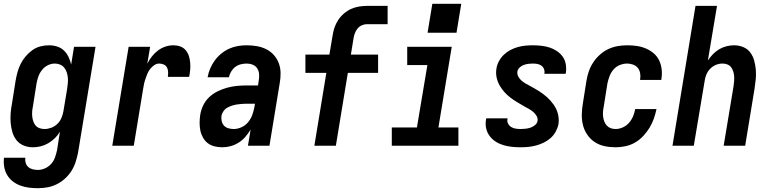

<svg xmlns="http://www.w3.org/2000/svg" viewBox="-31 -766 4051 1009"><path d="M168 223Q144 223 120.5 220Q97 217 75.5 209Q54 201 36 187Q18 173 6.5 153.5Q-5 134 -9 110.5Q-13 87 -10 63H102Q100 77 104 90Q108 103 117.5 111.5Q127 120 140.5 123.5Q154 127 168 127Q187 127 206 118.5Q225 110 238.5 94.5Q252 79 258.5 60Q265 41 269 22L284 -74Q273 -55 257 -39.5Q241 -24 222 -13Q203 -2 182.5 3Q162 8 141 8Q116 8 93 -1.5Q70 -11 55.5 -29.5Q41 -48 34 -72Q27 -96 25 -120.5Q23 -145 25 -171Q27 -197 32 -222L51 -342Q55 -365 61 -387Q67 -409 77.5 -430Q88 -451 103.5 -469.5Q119 -488 138.5 -502Q158 -516 180.5 -522Q203 -528 226 -528Q248 -528 269 -521.5Q290 -515 305 -500.5Q320 -486 329 -467Q338 -448 343 -427L358 -520H471L379 37Q374 62 366 86.5Q358 111 344 133Q330 155 310 173Q290 191 266.5 202.5Q243 214 218 218.5Q193 223 168 223ZM203 -88Q220 -88 238 -94.5Q256 -101 270 -114.5Q284 -128 291.5 -145.5Q299 -163 302 -180L322 -300Q324 -315 325.5 -330Q327 -345 325.5 -359Q324 -373 319.5 -386.5Q315 -400 306.5 -410.5Q298 -421 285 -426.5Q272 -432 257 -432Q238 -432 220 -423Q202 -414 189.5 -398Q177 -382 170.5 -363.5Q164 -345 161 -327L142 -207Q139 -193 138 -179.5Q137 -166 138.5 -153Q140 -140 144 -128Q148 -116 156 -106.5Q164 -97 176.5 -92.5Q189 -88 203 -88Z M559 0 645 -520H758L743 -431Q753 -451 767 -469Q781 -487 799 -500.5Q817 -514 838 -521Q859 -528 880 -528Q899 -528 916 -522Q933 -516 944.5 -502.5Q956 -489 961.5 -472Q967 -455 968.5 -436.5Q970 -418 968.5 -399.5Q967 -381 963 -362H851Q853 -375 852.5 -388Q852 -401 846.5 -411.5Q841 -422 829.5 -427Q818 -432 805 -432Q792 -432 779.5 -423.5Q767 -415 758 -403.5Q749 -392 743.5 -378.5Q738 -365 733.5 -352Q729 -339 726 -325.5Q723 -312 721 -298L672 0Z M1137 8Q1116 8 1096 3Q1076 -2 1061 -13.5Q1046 -25 1036 -42.5Q1026 -60 1022 -79.5Q1018 -99 1018 -119.5Q1018 -140 1021 -161Q1025 -187 1036.5 -211.5Q1048 -236 1068 -255Q1088 -274 1112.5 -286Q1137 -298 1162.5 -305Q1188 -312 1214 -314.5Q1240 -317 1265 -317H1325L1329 -345Q1332 -361 1330.5 -377.5Q1329 -394 1320.5 -407Q1312 -420 1297 -426Q1282 -432 1265 -432Q1250 -432 1234 -428Q1218 -424 1205 -414Q1192 -404 1183.5 -389.5Q1175 -375 1172 -360H1060Q1064 -383 1073.5 -405.5Q1083 -428 1097.5 -448Q1112 -468 1131.5 -484Q1151 -500 1173 -510Q1195 -520 1218.5 -524Q1242 -528 1265 -528Q1292 -528 1318.5 -523.5Q1345 -519 1368 -507.5Q1391 -496 1408 -477Q1425 -458 1434 -434Q1443 -410 1443.5 -383Q1444 -356 1439 -329L1385 0H1272L1286 -85Q1274 -65 1258.5 -47Q1243 -29 1223 -16.5Q1203 -4 1181 2Q1159 8 1137 8ZM1197 -88Q1218 -88 1238.5 -97.5Q1259 -107 1273 -124Q1287 -141 1294.5 -161.5Q1302 -182 1306 -203L1309 -221H1265Q1253 -221 1240 -220Q1227 -219 1214 -217Q1201 -215 1188.5 -211Q1176 -207 1164 -200.5Q1152 -194 1144 -182.5Q1136 -171 1133 -159Q1131 -144 1134 -130Q1137 -116 1146 -106Q1155 -96 1169 -92Q1183 -88 1197 -88Z M1621 0 1684 -383H1574V-479H1700L1717 -580Q1720 -601 1727 -621.5Q1734 -642 1746.5 -661Q1759 -680 1776.5 -695Q1794 -710 1814 -719Q1834 -728 1855.5 -731.5Q1877 -735 1897 -735H2006V-639H1897Q1884 -639 1870.5 -633Q1857 -627 1848 -616Q1839 -605 1834 -591.5Q1829 -578 1827 -565L1813 -479H1956V-383H1797L1734 0Z M2028 0V-96H2160L2215 -424H2109V-520H2343L2273 -96H2378V0ZM2368 -594H2216L2241 -746H2393Z M2705 8Q2682 8 2658.5 5.5Q2635 3 2613.5 -3.5Q2592 -10 2573.5 -22Q2555 -34 2542 -51.5Q2529 -69 2524 -91Q2519 -113 2523 -137Q2523 -139 2523.5 -140.5Q2524 -142 2525 -144H2636Q2636 -143 2636 -142.5Q2636 -142 2636 -141Q2633 -128 2639 -116.5Q2645 -105 2655.5 -98.5Q2666 -92 2679 -90Q2692 -88 2705 -88Q2718 -88 2731 -89.5Q2744 -91 2756.5 -95Q2769 -99 2780.5 -108.5Q2792 -118 2794 -131Q2796 -145 2788.5 -157.5Q2781 -170 2770.5 -178.5Q2760 -187 2748 -194Q2736 -201 2724 -207Q2705 -218 2686 -229.5Q2667 -241 2650 -254Q2633 -267 2618.5 -283.5Q2604 -300 2593.5 -319Q2583 -338 2578.5 -360.5Q2574 -383 2578 -406Q2581 -426 2591 -444.5Q2601 -463 2616.5 -478Q2632 -493 2651 -503Q2670 -513 2689.5 -518.5Q2709 -524 2729 -526Q2749 -528 2768 -528Q2791 -528 2813.5 -525.5Q2836 -523 2856.5 -516.5Q2877 -510 2895 -498Q2913 -486 2925.5 -469Q2938 -452 2942 -430Q2946 -408 2943 -385Q2942 -383 2942 -381.5Q2942 -380 2941 -378H2830Q2830 -379 2830 -379.5Q2830 -380 2830 -381Q2832 -393 2827.5 -404Q2823 -415 2813.5 -421.5Q2804 -428 2792.5 -430Q2781 -432 2768 -432Q2757 -432 2745 -430.5Q2733 -429 2721 -424.5Q2709 -420 2699.5 -411Q2690 -402 2688 -390Q2686 -376 2692.5 -364Q2699 -352 2709 -343Q2719 -334 2730.5 -327.5Q2742 -321 2754 -314.5Q2766 -308 2777.5 -301.5Q2789 -295 2800 -288Q2811 -281 2822 -273Q2833 -265 2842.5 -256.5Q2852 -248 2861 -238Q2870 -228 2877.5 -217.5Q2885 -207 2891 -195Q2897 -183 2900.5 -169.5Q2904 -156 2905 -142Q2906 -128 2904 -114Q2900 -94 2889.5 -74.5Q2879 -55 2862.5 -40.5Q2846 -26 2826.5 -16.5Q2807 -7 2786.5 -1.5Q2766 4 2745.5 6Q2725 8 2705 8Z M3204 8Q3174 8 3146 2Q3118 -4 3095 -19Q3072 -34 3056 -57Q3040 -80 3033 -107Q3026 -134 3026.5 -163.5Q3027 -193 3032 -222L3051 -342Q3055 -367 3063.5 -391.5Q3072 -416 3086.5 -438Q3101 -460 3121.5 -478.5Q3142 -497 3165.5 -508Q3189 -519 3214.5 -523.5Q3240 -528 3265 -528Q3290 -528 3315 -524.5Q3340 -521 3362.5 -511.5Q3385 -502 3403.5 -486.5Q3422 -471 3432.5 -449.5Q3443 -428 3446 -403Q3449 -378 3445 -352Q3445 -350 3444.5 -348.5Q3444 -347 3444 -346H3332Q3333 -347 3333 -347.5Q3333 -348 3333 -349Q3336 -365 3333 -381.5Q3330 -398 3320.5 -409.5Q3311 -421 3296 -426.5Q3281 -432 3265 -432Q3245 -432 3225.5 -424Q3206 -416 3192.5 -400Q3179 -384 3172 -365Q3165 -346 3161 -327L3142 -207Q3139 -193 3138 -179.5Q3137 -166 3138.5 -153Q3140 -140 3144.5 -128Q3149 -116 3157.5 -106.5Q3166 -97 3178 -92.5Q3190 -88 3204 -88Q3223 -88 3242 -96.5Q3261 -105 3274.5 -120.5Q3288 -136 3296 -155Q3304 -174 3307 -193H3419Q3414 -168 3405 -142.5Q3396 -117 3382 -94Q3368 -71 3348.5 -50.5Q3329 -30 3305.5 -16.5Q3282 -3 3255.5 2.5Q3229 8 3204 8Z M3503 0 3624 -735H3737L3689 -448Q3701 -466 3716 -481.5Q3731 -497 3749 -507.5Q3767 -518 3787 -523Q3807 -528 3827 -528Q3852 -528 3875 -518.5Q3898 -509 3912 -490Q3926 -471 3932.5 -447.5Q3939 -424 3941 -399Q3943 -374 3940.5 -348.5Q3938 -323 3934 -298L3885 0H3772L3824 -313Q3826 -327 3827 -340Q3828 -353 3827 -366Q3826 -379 3822 -391.5Q3818 -404 3810.5 -413.5Q3803 -423 3791 -427.5Q3779 -432 3766 -432Q3748 -432 3731 -425Q3714 -418 3701 -404.5Q3688 -391 3681 -374Q3674 -357 3672 -340L3615 0Z"/></svg>

Font: Iosevka SS04 Oblique
Style: Bold
Weight: 700
Italic angle: -9°
Monospace: yes
Designer: Belleve Invis
Foundry: Belleve Invis
Version: Version 19.0.0; ttfautohint (v1.8.4)